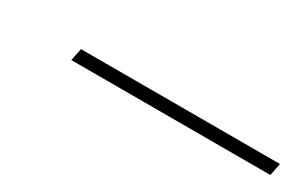

<svg xmlns="http://www.w3.org/2000/svg" viewBox="1 -958 516 335"><g transform="rotate(30 259.0 -790.5)"><path d="M112 -778H513L518 -803H117Z"/></g></svg>

Font: Noto Serif Condensed Thin
Style: Italic
Weight: 100
Width: 3
Italic angle: -12°
Designer: Monotype Design Team
Foundry: Monotype Imaging Inc.
Version: Version 2.013